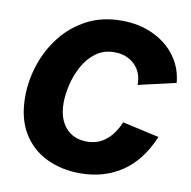

<svg xmlns="http://www.w3.org/2000/svg" viewBox="-81 -796 883 889"><g transform="rotate(10 360.5 -351.5)"><path d="M352.1 13.2Q264.6 13.2 194.1 -20.8Q123.5 -54.7 82.3 -122.6Q41 -190.4 41 -292Q41 -367.7 65.7 -442.9Q90.3 -518.1 138.7 -579.8Q187 -641.6 257.8 -679Q328.6 -716.3 420.9 -716.3Q503.4 -716.3 569.1 -685.5Q634.8 -654.8 674.8 -600.6Q714.8 -546.4 720.7 -476.6L544.4 -436Q544.9 -495.1 508.1 -530.8Q471.2 -566.4 413.6 -566.4Q361.8 -566.4 325.2 -538.8Q288.6 -511.2 265.6 -468.8Q242.7 -426.3 231.9 -379.9Q221.2 -333.5 221.2 -295.9Q221.2 -220.7 258.3 -178.7Q295.4 -136.7 357.9 -136.7Q458.5 -136.7 508.8 -253.9L681.2 -215.3Q632.8 -99.6 548.6 -43.2Q464.4 13.2 352.1 13.2Z"/></g></svg>

Font: Schibsted Grotesk ExtraBold
Style: Italic
Weight: 800
Italic angle: -12°
Designer: Bakken & Baeck AS, Henrik Kongsvoll
Foundry: Schibsted ASA
Version: Version 1.100; ttfautohint (v1.8.4.7-5d5b);gftools[0.9.25]